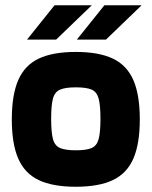

<svg xmlns="http://www.w3.org/2000/svg" viewBox="-20 -702 578 732"><path d="M269 10Q181 10 127.5 -15.5Q74 -41 49.5 -97.5Q25 -154 25 -247Q25 -340 49.5 -396.5Q74 -453 127.5 -478.5Q181 -504 269 -504Q357 -504 410.5 -478.5Q464 -453 488.5 -396.5Q513 -340 513 -247Q513 -154 488.5 -97.5Q464 -41 410.5 -15.5Q357 10 269 10ZM269 -129Q309 -129 329 -137.5Q349 -146 356 -171.5Q363 -197 363 -249Q363 -301 356 -326.5Q349 -352 329 -360.5Q309 -369 269 -369Q230 -369 209.5 -360.5Q189 -352 182 -326.5Q175 -301 175 -249Q175 -197 182 -171.5Q189 -146 209.5 -137.5Q230 -129 269 -129ZM330 -682 194 -551H83L188 -682ZM520 -682 384 -551H273L378 -682Z"/></svg>

Font: Blinker
Style: Regular
Weight: 400
Designer: Juergen Huber
Foundry: supertype
Version: 1.017